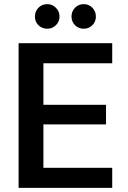

<svg xmlns="http://www.w3.org/2000/svg" viewBox="-20 -909 617 929"><path d="M70 0V-700H523V-603H190V-402H493V-307H190V-97H523V0ZM209 -770Q183 -770 166 -787Q149 -804 149 -829Q149 -854 166 -871.5Q183 -889 209 -889Q233 -889 250.5 -871.5Q268 -854 268 -829Q268 -804 250.5 -787Q233 -770 209 -770ZM385 -770Q360 -770 343 -787Q326 -804 326 -829Q326 -854 343 -871.5Q360 -889 385 -889Q410 -889 427 -871.5Q444 -854 444 -829Q444 -804 427 -787Q410 -770 385 -770Z"/></svg>

Font: DM Sans 16pt SemiBold
Style: Regular
Weight: 600
Version: Version 4.004;gftools[0.9.30]